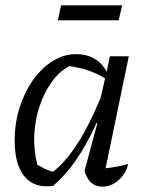

<svg xmlns="http://www.w3.org/2000/svg" viewBox="-20 -694 551 720"><path d="M179 3Q111 13 73 -31Q35 -75 35 -167Q35 -232 53.5 -290.5Q72 -349 104 -394Q136 -439 177.5 -465Q219 -491 266 -491Q343 -491 380 -426L392 -483H463L376 -63Q396 -65 417 -69Q438 -73 461 -79Q451 -40 423 -17Q395 6 365 6Q314 6 297 -53L345 -232L342 -233Q306 -153 266 -95Q226 -37 179 3ZM120 -76Q134 -68 148.5 -61Q163 -54 179 -50Q274 -124 358 -329L374 -400Q319 -435 240 -446Q202 -426 173.5 -386Q145 -346 128 -294.5Q111 -243 108.5 -186.5Q106 -130 120 -76ZM197 -618 209 -674H438L425 -618Z"/></svg>

Font: Piazzolla
Style: Italic
Weight: 400
Italic angle: -11.3°
Designer: Juan Pablo del Peral
Foundry: Huerta Tipografica
Version: Version 1.330